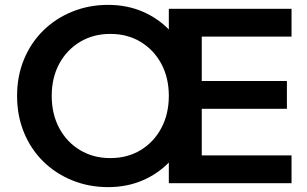

<svg xmlns="http://www.w3.org/2000/svg" viewBox="-20 -751 1260 787"><path d="M423 16Q344 16 275.5 -12Q207 -40 156.5 -90Q106 -140 78 -208.5Q50 -277 50 -358Q50 -439 78 -507Q106 -575 156.5 -625Q207 -675 275.5 -703Q344 -731 423 -731Q501 -731 565.5 -703Q630 -675 677 -625Q724 -575 750 -507Q776 -439 776 -358Q776 -277 750 -208.5Q724 -140 677 -90Q630 -40 565.5 -12Q501 16 423 16ZM432 -103Q503 -103 557 -136Q611 -169 641.5 -226.5Q672 -284 672 -358Q672 -432 641.5 -489Q611 -546 557 -579Q503 -612 432 -612Q362 -612 307.5 -579Q253 -546 222.5 -489Q192 -432 192 -358Q192 -284 222.5 -226.5Q253 -169 307.5 -136Q362 -103 432 -103ZM1175 0H672V-715H1175V-601H807V-114H1175ZM1156 -305H797V-419H1156Z"/></svg>

Font: Wix Madefor Display
Style: Bold
Weight: 700
Designer: Dalton Maag Ltd
Foundry: Dalton Maag Ltd
Version: Version 3.100